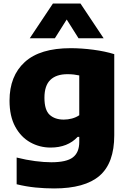

<svg xmlns="http://www.w3.org/2000/svg" viewBox="-20 -828 720 1078"><path d="M283.5 230Q232.5 230 179.5 224.8Q126.5 219.5 73.5 206.5V56.5Q127 70 177.5 76.5Q228 83 268 83Q353.5 83 389.2 55.5Q425 28 425 -31V-59.5H416Q360 0.5 264 0.5Q202.5 0.5 150 -28.8Q97.5 -58 65.5 -116.8Q33.5 -175.5 33.5 -263Q33.5 -401.5 119 -479.5Q204.5 -557.5 376.5 -557.5Q437.5 -557.5 503.8 -548.8Q570 -540 621.5 -524V-68.5Q621.5 87.5 539 158.8Q456.5 230 283.5 230ZM338 -156.5Q361 -156.5 383.8 -162.5Q406.5 -168.5 425 -181V-404.5Q412 -407.5 395 -409.5Q378 -411.5 359 -411.5Q296 -411.5 262.8 -379.5Q229.5 -347.5 229.5 -279Q229.5 -210 259 -183.2Q288.5 -156.5 338 -156.5ZM147 -613 277 -808H432L562 -613H421L354.5 -718.5L288 -613Z"/></svg>

Font: Encode Sans SmExp XBd
Style: Regular
Weight: 800
Width: 6
Designer: Multiple Designers
Foundry: Impallari Type
Version: Version 3.002; ttfautohint (v1.8.3) -l 8 -r 50 -G 200 -x 14 